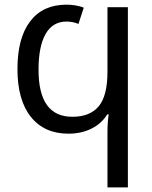

<svg xmlns="http://www.w3.org/2000/svg" viewBox="-20 -567 656 827"><path d="M146 -267.6Q145.5 -63.5 292 -64Q367.2 -64 405 -108.9Q442.9 -153.8 442.9 -258.8V-536.1H530.8V240.2H442.9V1Q442.9 -40 448.2 -74.2H441.9Q417.5 -34.7 373.8 -12.9Q330.1 8.8 274.9 8.8Q170.9 8.8 113 -63.5Q55.2 -135.7 55.2 -269.5Q55.2 -403.3 109.9 -475.1Q164.6 -546.9 266.1 -546.9Q306.6 -546.9 340.8 -534.2L317.9 -463.9Q293.9 -474.1 266.1 -474.1Q207 -474.1 176.5 -420.7Q146 -367.2 146 -267.6Z"/></svg>

Font: NotoSans
Style: Regular
Weight: 400
Designer: Monotype Design team
Foundry: Monotype Imaging Inc.
Version: Version 1.04